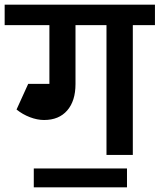

<svg xmlns="http://www.w3.org/2000/svg" viewBox="-55 -665 685 824"><path d="M610 -557H515V0H402V-557H269V-304Q269 -232 233.5 -191Q198 -150 134 -150Q105 -150 73.5 -162Q42 -174 16 -195L66 -305H157V-557H-35V-645H610ZM490 139H90V58H490Z"/></svg>

Font: Akshar Medium
Style: Regular
Weight: 500
Designer: Tall Chai
Foundry: Tall Chai
Version: Version 1.000